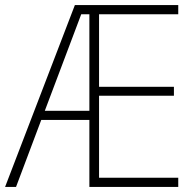

<svg xmlns="http://www.w3.org/2000/svg" viewBox="-21 -734 752 754"><path d="M679 0H330V-263H141L42 0H-1L273 -714H679V-678H368V-393H662V-358H368V-36H679ZM155 -299H330V-678H298Z"/></svg>

Font: Noto Sans Ethiopic SemiCondensed ExtraLight
Style: Regular
Weight: 200
Width: 4
Designer: Monotype Design Team
Foundry: Monotype Imaging Inc.
Version: Version 2.102; ttfautohint (v1.8.4.7-5d5b)